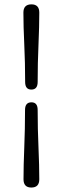

<svg xmlns="http://www.w3.org/2000/svg" viewBox="-20 -742 288 882"><path d="M153 -365.5Q153 -330.5 124 -330.5Q95.5 -330.5 95.5 -365.5Q95.5 -453.5 91.5 -537.5Q87.5 -621.5 87.5 -684Q87.5 -722 124.5 -722Q160.5 -722 160.5 -684Q160.5 -621.5 156.8 -537.2Q153 -453 153 -365.5ZM95 -237Q95 -272 124.5 -272Q153 -272 153 -237Q153 -148.5 156.8 -64.5Q160.5 19.5 160.5 81.5Q160.5 119.5 124 119.5Q88 119.5 88 81.5Q88 19.5 91.5 -64.8Q95 -149 95 -237Z"/></svg>

Font: Fraunces 144pt S050 Black
Style: Regular
Weight: 900
Version: Version 1.000; ttfautohint (v1.8.3)